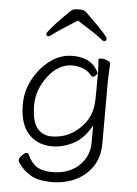

<svg xmlns="http://www.w3.org/2000/svg" viewBox="-59 -765 699 980"><g transform="rotate(5 290.0 -275.0)"><path d="M421 -393Q414 -384 407 -384Q400 -384 397 -388Q364 -432 294 -432Q261 -432 228.5 -413Q196 -394 172 -361Q120 -293 120 -212Q120 -131 148 -96.5Q176 -62 222 -62Q315 -62 380 -135Q426 -186 429 -263Q430 -290 430 -324V-405ZM488 -457Q484 -381 484 -358V-50Q484 21 451 70Q418 119 363.5 144.5Q309 170 242 170Q175 170 135 147Q95 124 68 82Q66 79 66 71Q66 63 80 48Q94 33 103 33Q112 33 114 40Q133 82 162 100.5Q191 119 243.5 119Q296 119 337.5 98.5Q379 78 404 39.5Q429 1 429 -51V-136L420 -121Q384 -62 333 -37Q282 -12 230 -12Q153 -12 107.5 -62.5Q62 -113 62 -213Q62 -313 132 -397Q204 -481 294.5 -481Q385 -481 421 -419L431 -401L427 -475Q427 -480 441.5 -480Q456 -480 472 -473.5Q488 -467 488 -458ZM302 -661Q201 -597 185 -583.5Q169 -570 163 -570Q150 -570 150 -580Q150 -594 230 -675L261 -706Q271 -716 280.5 -718Q290 -720 311 -720Q332 -720 343.5 -708.5Q355 -697 375 -678Q459 -596 459 -583Q459 -570 446 -570Q440 -570 423 -585Q406 -600 308 -661L305 -663Z"/></g></svg>

Font: LXGW WenKai Light
Style: Regular
Weight: 300
Designer: LXGW / Fontworks Inc.
Foundry: LXGW / Fontworks Inc.
Version: Version 1.501; October 10, 2024